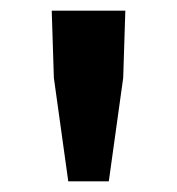

<svg xmlns="http://www.w3.org/2000/svg" viewBox="-20 -707 332 360"><path d="M108 -367 81 -561 77 -687H215L211 -561L184 -367Z"/></svg>

Font: Assistant ExtraLight
Style: Bold
Weight: 700
Version: Version 3.000